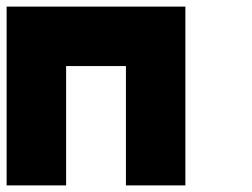

<svg xmlns="http://www.w3.org/2000/svg" viewBox="-20 -560 761 580"><path d="M360.4 -360.4Q299.8 -360.4 179.7 -360.4Q179.7 -240.2 179.7 0Q120.1 0 0 0Q0 -179.7 0 -540Q59.6 -540 179.7 -540Q240.2 -540 360.4 -540Q419.9 -540 540 -540Q540 -360.4 540 0Q480.5 0 360.4 0Q360.4 -120.1 360.4 -360.4Z"/></svg>

Font: Pixelfont
Style: 5 px
Weight: 400
Designer: Eugene Lysy
Version: Version 1.0.2 (beta)